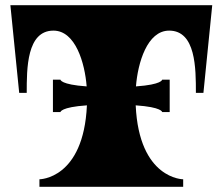

<svg xmlns="http://www.w3.org/2000/svg" viewBox="-20 -720 858 740"><path d="M54 -362H83C83 -456 83 -602 186 -602C271 -602 307 -477 314 -387C213 -394 213 -413 213 -413H184V-288H213C213 -288 213 -307 315 -314C302 -29 132 -29 132 -29V0H686V-29C686 -29 516 -29 503 -314C605 -307 605 -288 605 -288H634V-413H605C605 -413 605 -394 504 -387C511 -477 547 -602 632 -602C735 -602 735 -456 735 -362H764L798 -700H20Z"/></svg>

Font: Ouroboros
Style: Regular
Weight: 400
Designer: Ariel Martín Pérez
Foundry: Velvetyne Type Foundry
Version: Version 2.001;hotconv 1.0.109;makeotfexe 2.5.65596